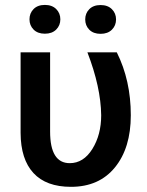

<svg xmlns="http://www.w3.org/2000/svg" viewBox="-20 -738 587 769"><path d="M62.5 0ZM180.7 -528.3V-210.9Q180.7 -84.5 259.3 -84.5Q314.5 -84.5 349.9 -141.4Q385.3 -198.2 385.3 -276.4Q383.8 -389.2 330.1 -528.3H447.8Q503.9 -416 503.9 -276.4Q503.9 -145.5 440.4 -67.6Q377 10.3 264.2 10.3Q165 10.3 114 -44.9Q63 -100.1 62.5 -205.6V-528.3ZM98.1 -660.6Q98.1 -685.1 114.5 -701.7Q130.9 -718.3 159.7 -718.3Q188.5 -718.3 205.1 -701.7Q221.7 -685.1 221.7 -660.6Q221.7 -636.2 205.1 -619.6Q188.5 -603 159.7 -603Q130.9 -603 114.5 -619.6Q98.1 -636.2 98.1 -660.6ZM321.3 -660.2Q321.3 -684.6 337.6 -701.2Q354 -717.8 382.8 -717.8Q411.6 -717.8 428.2 -701.2Q444.8 -684.6 444.8 -660.2Q444.8 -635.7 428.2 -619.1Q411.6 -602.5 382.8 -602.5Q354 -602.5 337.6 -619.1Q321.3 -635.7 321.3 -660.2Z"/></svg>

Font: Roboto Medium
Style: Regular
Weight: 500
Designer: Google
Version: Version 2.134; 2016; ttfautohint (v1.6)